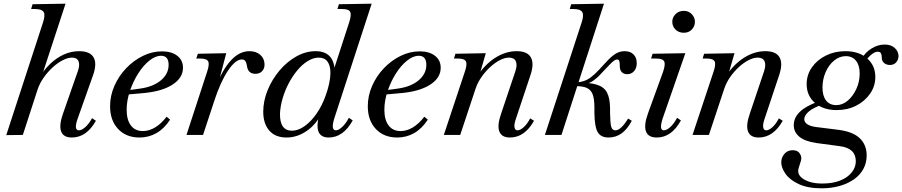

<svg xmlns="http://www.w3.org/2000/svg" viewBox="-20 -733 4901 1043"><path d="M370 14Q324 14 312 -19.5Q300 -53 322 -115L403 -347Q415 -381 406.5 -400.5Q398 -420 371 -420Q348 -420 320 -405.5Q292 -391 265 -366Q238 -341 217 -311Q196 -281 185 -249L104 0L14 1L214 -612Q227 -652 217 -668Q207 -684 169 -684H149L157 -710L336 -713L198 -292L188 -301Q216 -351 251.5 -385Q287 -419 327 -437Q367 -455 410 -455Q469 -455 488.5 -421Q508 -387 485 -323L401 -86Q380 -25 409 -25Q424 -25 444 -43Q464 -61 480 -91L501 -77Q450 14 370 14Z M738 14Q665 14 621.5 -32.5Q578 -79 578 -156Q578 -213 601.5 -266.5Q625 -320 665 -362Q705 -404 755.5 -429Q806 -454 860 -454Q912 -454 943 -430Q974 -406 974 -365Q974 -311 919 -274.5Q864 -238 767 -228L667 -219L670 -242L743 -252Q813 -262 854.5 -297Q896 -332 896 -381Q896 -430 855 -430Q824 -430 791 -403.5Q758 -377 730.5 -333.5Q703 -290 685.5 -238Q668 -186 668 -137Q668 -82 691 -51.5Q714 -21 756 -21Q790 -21 823 -41Q856 -61 885 -99L904 -83Q872 -34 830 -10Q788 14 738 14Z M993 0 1105 -343Q1119 -384 1111 -399.5Q1103 -415 1067 -415H1046L1055 -441L1209 -444L1162 -265L1152 -261Q1189 -356 1235 -405.5Q1281 -455 1335 -455Q1371 -455 1393.5 -435.5Q1416 -416 1417 -385Q1418 -362 1404.5 -347Q1391 -332 1367 -332Q1348 -332 1336 -342.5Q1324 -353 1321 -378Q1318 -395 1311.5 -402.5Q1305 -410 1294 -410Q1259 -410 1218 -348.5Q1177 -287 1143 -182L1083 0Z M1537 14Q1475 14 1442.5 -24Q1410 -62 1410 -126Q1410 -185 1434 -243.5Q1458 -302 1498.5 -350Q1539 -398 1590 -426.5Q1641 -455 1694 -455Q1750 -455 1776 -421.5Q1802 -388 1797 -326L1783 -323L1877 -612Q1890 -652 1882.5 -668Q1875 -684 1839 -684H1813L1821 -710L1999 -713L1796 -90Q1776 -25 1805 -25Q1819 -25 1839 -43.5Q1859 -62 1875 -93L1896 -79Q1871 -33 1838 -9.5Q1805 14 1766 14Q1741 14 1726.5 3.5Q1712 -7 1707.5 -26Q1703 -45 1706.5 -71.5Q1710 -98 1722 -132L1731 -123Q1698 -57 1646 -21.5Q1594 14 1537 14ZM1566 -23Q1600 -23 1635 -48Q1670 -73 1699.5 -115.5Q1729 -158 1748 -211Q1761 -246 1768 -279Q1775 -312 1775 -337Q1775 -377 1759 -398.5Q1743 -420 1711 -420Q1683 -420 1653 -402Q1623 -384 1596.5 -352.5Q1570 -321 1549 -281.5Q1528 -242 1515.5 -199.5Q1503 -157 1501 -117Q1499 -23 1566 -23Z M2138 14Q2065 14 2021.5 -32.5Q1978 -79 1978 -156Q1978 -213 2001.5 -266.5Q2025 -320 2065 -362Q2105 -404 2155.5 -429Q2206 -454 2260 -454Q2312 -454 2343 -430Q2374 -406 2374 -365Q2374 -311 2319 -274.5Q2264 -238 2167 -228L2067 -219L2070 -242L2143 -252Q2213 -262 2254.5 -297Q2296 -332 2296 -381Q2296 -430 2255 -430Q2224 -430 2191 -403.5Q2158 -377 2130.5 -333.5Q2103 -290 2085.5 -238Q2068 -186 2068 -137Q2068 -82 2091 -51.5Q2114 -21 2156 -21Q2190 -21 2223 -41Q2256 -61 2285 -99L2304 -83Q2272 -34 2230 -10Q2188 14 2138 14Z M2750 14Q2705 14 2692.5 -19Q2680 -52 2702 -115L2780 -347Q2791 -381 2782 -400.5Q2773 -420 2745 -420Q2722 -420 2695 -406Q2668 -392 2642 -368Q2616 -344 2595.5 -314.5Q2575 -285 2564 -253L2480 0H2391L2505 -343Q2519 -384 2511 -399.5Q2503 -415 2467 -415H2446L2454 -441L2619 -444L2579 -306L2575 -323Q2617 -386 2672.5 -420.5Q2728 -455 2787 -455Q2845 -455 2864 -421Q2883 -387 2861 -323L2782 -86Q2772 -57 2775 -41Q2778 -25 2791 -25Q2806 -25 2825 -42Q2844 -59 2860 -90L2881 -77Q2830 14 2750 14Z M2940 0 3140 -612Q3153 -652 3142.5 -668Q3132 -684 3095 -684H3075L3083 -710L3261 -713L3030 0ZM3286 14Q3244 14 3227 -15Q3210 -44 3209 -119V-149Q3209 -194 3200 -219Q3191 -244 3169.5 -254.5Q3148 -265 3111 -265L3113 -285Q3183 -285 3222 -273Q3261 -261 3277 -231Q3293 -201 3294 -148V-118Q3295 -63 3300.5 -44Q3306 -25 3323 -25Q3353 -25 3392 -89L3412 -77Q3365 14 3286 14ZM3093 -269V-285Q3123 -285 3145.5 -291Q3168 -297 3189 -312.5Q3210 -328 3235 -355L3271 -394Q3303 -429 3325.5 -442Q3348 -455 3373 -455Q3404 -455 3421.5 -437.5Q3439 -420 3439 -390Q3439 -363 3424.5 -346.5Q3410 -330 3387 -330Q3369 -330 3358 -341Q3347 -352 3347 -372Q3347 -394 3344 -402Q3341 -410 3332 -410Q3325 -410 3315 -403Q3305 -396 3289 -379L3250 -338Q3225 -310 3203 -295Q3181 -280 3156 -274.5Q3131 -269 3093 -269Z M3548 14Q3501 14 3489 -19.5Q3477 -53 3500 -117L3582 -343Q3596 -384 3588 -399.5Q3580 -415 3544 -415H3517L3525 -441L3703 -444L3580 -90Q3559 -25 3586 -25Q3602 -25 3622 -43.5Q3642 -62 3658 -93L3679 -79Q3628 14 3548 14ZM3695 -555Q3667 -555 3649.5 -572.5Q3632 -590 3632 -615Q3632 -638 3649.5 -656Q3667 -674 3695 -674Q3721 -674 3738 -656Q3755 -638 3755 -615Q3755 -590 3738 -572.5Q3721 -555 3695 -555Z M4101 14Q4056 14 4043.5 -19Q4031 -52 4053 -115L4131 -347Q4142 -381 4133 -400.5Q4124 -420 4096 -420Q4073 -420 4046 -406Q4019 -392 3993 -368Q3967 -344 3946.5 -314.5Q3926 -285 3915 -253L3831 0H3742L3856 -343Q3870 -384 3862 -399.5Q3854 -415 3818 -415H3797L3805 -441L3970 -444L3930 -306L3926 -323Q3968 -386 4023.5 -420.5Q4079 -455 4138 -455Q4196 -455 4215 -421Q4234 -387 4212 -323L4133 -86Q4123 -57 4126 -41Q4129 -25 4142 -25Q4157 -25 4176 -42Q4195 -59 4211 -90L4232 -77Q4181 14 4101 14Z M4444 290Q4368 290 4319 267Q4270 244 4247 211Q4224 178 4224 149Q4224 123 4241 103Q4258 83 4286 83Q4311 83 4322 97.5Q4333 112 4333 126Q4333 132 4331.5 138.5Q4330 145 4325 159Q4316 184 4316 196Q4316 215 4332 230Q4348 245 4377 254.5Q4406 264 4447 264Q4503 264 4543.5 248Q4584 232 4606.5 204Q4629 176 4629 143Q4629 72 4542 61L4415 44Q4353 35 4322.5 10Q4292 -15 4292 -53Q4292 -94 4325.5 -126Q4359 -158 4425 -181L4445 -164Q4398 -148 4373.5 -127Q4349 -106 4349 -85Q4349 -69 4365.5 -58Q4382 -47 4413 -43L4533 -28Q4613 -18 4650.5 18Q4688 54 4688 111Q4688 152 4670 185Q4652 218 4618.5 241.5Q4585 265 4540 277.5Q4495 290 4444 290ZM4525 -135Q4452 -135 4407 -174Q4362 -213 4362 -276Q4362 -326 4390 -366.5Q4418 -407 4466 -431Q4514 -455 4572 -455Q4646 -455 4690.5 -416Q4735 -377 4735 -315Q4735 -265 4706.5 -224Q4678 -183 4631 -159Q4584 -135 4525 -135ZM4523 -162Q4557 -162 4585.5 -186.5Q4614 -211 4632 -250Q4650 -289 4650 -334Q4650 -378 4630 -403Q4610 -428 4575 -428Q4540 -428 4511 -404Q4482 -380 4465 -341Q4448 -302 4448 -257Q4448 -212 4467.5 -187Q4487 -162 4523 -162ZM4814 -380Q4796 -380 4783 -390.5Q4770 -401 4770 -421Q4770 -435 4765.5 -443.5Q4761 -452 4748 -452Q4735 -452 4719.5 -441Q4704 -430 4684 -406L4663 -417Q4681 -449 4715 -470Q4749 -491 4786 -491Q4821 -491 4841 -472Q4861 -453 4861 -429Q4861 -409 4848.5 -394.5Q4836 -380 4814 -380Z"/></svg>

Font: Baskervville Medium
Style: Italic
Weight: 500
Italic angle: -18°
Version: Version 1.100